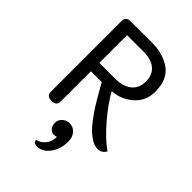

<svg xmlns="http://www.w3.org/2000/svg" viewBox="-268 -792 1161 1161"><g transform="rotate(45 313.0 -211.0)"><path d="M185 -604V-367H325Q387 -367 425.5 -398Q464 -429 464 -486.5Q464 -544 427.5 -574Q391 -604 325 -604ZM548 -482Q548 -405 493 -355Q438 -305 359 -299Q394 -233 464.5 -150Q535 -67 599 -23Q579 9 547 9Q515 9 484.5 -12Q454 -33 429 -61Q404 -89 372 -136Q338 -186 277 -295H185V-37Q185 0 145 0H140Q101 0 101 -37V-640Q101 -678 140 -678L321 -679Q419 -679 483.5 -633Q548 -587 548 -482ZM389 102Q389 166 356 211.5Q323 257 277 257Q244 257 244 233Q277 225 298.5 197.5Q320 170 320 131Q312 135 294.5 135Q277 135 264 119Q251 103 251 78.5Q251 54 270 36Q289 18 317.5 18Q346 18 367.5 40.5Q389 63 389 102Z"/></g></svg>

Font: Merge One
Style: Regular
Weight: 400
Designer: Kosal Sen
Foundry: Philatype
Version: Version 1.001